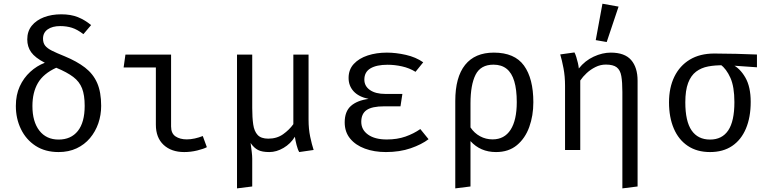

<svg xmlns="http://www.w3.org/2000/svg" viewBox="-20 -828 4240 1060"><path d="M318 -749Q371 -749 409.8 -733.5Q448.5 -718 483 -689.5L440.5 -639.5Q406.5 -665.5 376.8 -674.8Q347 -684 312.5 -684Q269 -684 243.2 -665.8Q217.5 -647.5 217.5 -614.5Q217.5 -591 229.2 -576Q241 -561 267 -548Q293 -535 336.5 -517.5Q404.5 -489.5 449.5 -454.8Q494.5 -420 516.5 -369.8Q538.5 -319.5 538.5 -243.5Q538.5 -193 522.8 -147.2Q507 -101.5 476.8 -65.5Q446.5 -29.5 402.8 -9Q359 11.5 303.5 11.5Q229 11.5 176.2 -23Q123.5 -57.5 95.5 -115.5Q67.5 -173.5 67.5 -243Q67.5 -304 89 -351Q110.5 -398 146.8 -431.2Q183 -464.5 227.5 -481.5Q173.5 -509.5 152 -539.8Q130.5 -570 130.5 -610.5Q130.5 -655 155.2 -685.8Q180 -716.5 222.5 -732.8Q265 -749 318 -749ZM290.5 -454Q219.5 -421.5 189.2 -369.5Q159 -317.5 159 -242.5Q159 -156.5 197.2 -107Q235.5 -57.5 303.5 -57.5Q372 -57.5 409.8 -105Q447.5 -152.5 447.5 -243.5Q447.5 -303 433 -340.2Q418.5 -377.5 384.5 -403.2Q350.5 -429 290.5 -454Z M840.5 -455.5H662.5L672.5 -526.5H924.5V-130Q924.5 -91.5 949 -75Q973.5 -58.5 1011.5 -58.5Q1032.5 -58.5 1055.2 -63.5Q1078 -68.5 1099.5 -77L1122 -15.5Q1104.5 -6 1068.8 2.8Q1033 11.5 997 11.5Q926 11.5 883.2 -28.2Q840.5 -68 840.5 -139.5Z M1683.5 -526.5V-167.5Q1683.5 -116 1692.5 -73.2Q1701.5 -30.5 1711.5 0L1632 11.5Q1624 -1.5 1617.2 -27.8Q1610.5 -54 1608 -73Q1584.5 -34.5 1545.5 -11.5Q1506.5 11.5 1467 11.5Q1427 11.5 1404.8 0.2Q1382.5 -11 1363.5 -38.5Q1367 -12 1369.8 10.2Q1372.5 32.5 1372.5 48.5V201.5L1288.5 212V-526.5H1372.5V-231.5Q1372.5 -179 1378 -141Q1383.5 -103 1402.5 -82.8Q1421.5 -62.5 1461 -62.5Q1508.5 -62.5 1542.8 -86.8Q1577 -111 1599.5 -142.5V-526.5Z M2191 -241H2101Q2034 -241 2004.2 -220.5Q1974.5 -200 1974.5 -155.5Q1974.5 -111.5 2012 -84.8Q2049.5 -58 2115.5 -58Q2173 -58 2218.5 -74Q2264 -90 2300.5 -115.5L2346 -59.5Q2308 -30.5 2247.5 -9.5Q2187 11.5 2110.5 11.5Q2046 11.5 1994.5 -7.5Q1943 -26.5 1913 -63Q1883 -99.5 1883 -152.5Q1883 -212.5 1917.2 -243Q1951.5 -273.5 2015 -282Q1960 -293.5 1932.2 -324Q1904.5 -354.5 1904.5 -397.5Q1904.5 -444 1933.2 -475Q1962 -506 2010 -521.8Q2058 -537.5 2116 -537.5Q2166 -537.5 2221 -525Q2276 -512.5 2316.5 -484L2274 -431.5Q2240 -452.5 2199.5 -461.5Q2159 -470.5 2119.5 -470.5Q2059 -470.5 2025.2 -450.5Q1991.5 -430.5 1991.5 -388.5Q1991.5 -352.5 2022.5 -331Q2053.5 -309.5 2106.5 -309.5H2201.5Z M2706.5 -537.5Q2821 -537.5 2872.8 -466Q2924.5 -394.5 2924.5 -263.5Q2924.5 -189.5 2902 -127Q2879.5 -64.5 2833.8 -26.5Q2788 11.5 2718.5 11.5Q2675 11.5 2639.8 -3.8Q2604.5 -19 2577.5 -49V201.5L2493.5 212V-270.5Q2493.5 -402 2547.8 -469.8Q2602 -537.5 2706.5 -537.5ZM2704.5 -471Q2633.5 -471 2605.5 -415.2Q2577.5 -359.5 2577.5 -257V-124.5Q2598.5 -93 2630.2 -75.8Q2662 -58.5 2699.5 -58.5Q2764.5 -58.5 2798.8 -111.5Q2833 -164.5 2833 -264Q2833 -333.5 2819.2 -379.5Q2805.5 -425.5 2777 -448.2Q2748.5 -471 2704.5 -471Z M3352 -537.5Q3429 -537.5 3464.5 -496.5Q3500 -455.5 3500 -382.5V201.5L3416 212V-320.5Q3416 -374.5 3410.2 -407.8Q3404.5 -441 3385 -456.2Q3365.5 -471.5 3324.5 -471.5Q3295 -471.5 3267.8 -458Q3240.5 -444.5 3219 -424.5Q3197.5 -404.5 3183.5 -383.5V0H3099.5V-354Q3099.5 -407 3091 -451.2Q3082.5 -495.5 3073 -527.5L3151.5 -538.5Q3156.5 -529.5 3161.5 -513.5Q3166.5 -497.5 3170.5 -480.2Q3174.5 -463 3175.5 -450Q3209.5 -493 3257.5 -515.2Q3305.5 -537.5 3352 -537.5ZM3306 -807.5 3395 -791.5 3329.5 -596 3269 -606.5Z M3923.5 -532.5Q3980.5 -532.5 4045.2 -530.8Q4110 -529 4159 -527V-456.5L4015.5 -466.5L3975.5 -467.5Q3929 -468.5 3890.2 -461.2Q3851.5 -454 3823 -432.5Q3794.5 -411 3779 -370Q3763.5 -329 3763.5 -263Q3763.5 -158.5 3798.2 -108Q3833 -57.5 3900 -57.5Q3966.5 -57.5 4000.5 -108.2Q4034.5 -159 4034.5 -264Q4034.5 -349 4012.5 -398.2Q3990.5 -447.5 3957 -472.5L4023.5 -471.5Q4065.5 -451 4095 -399.8Q4124.5 -348.5 4124.5 -265.5Q4124.5 -180.5 4098.2 -118.2Q4072 -56 4022 -22.2Q3972 11.5 3900 11.5Q3827.5 11.5 3776.8 -22.8Q3726 -57 3699.8 -118.8Q3673.5 -180.5 3673.5 -263Q3673.5 -344 3703 -404.5Q3732.5 -465 3788.2 -498.8Q3844 -532.5 3923.5 -532.5Z"/></svg>

Font: Fira Code Light
Style: Regular
Weight: 400
Monospace: yes
Version: Version 5.002